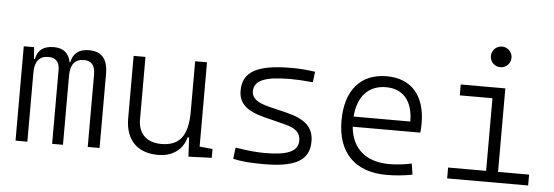

<svg xmlns="http://www.w3.org/2000/svg" viewBox="-49 -892 3028 1049"><g transform="rotate(5 1465.0 -367.5)"><path d="M458.5 0H523.4V-405.3C523.4 -488.3 489.7 -527.3 418.9 -527.3C363.3 -527.3 331.5 -499.5 323.7 -453.1H319.3C309.6 -502.9 277.8 -527.3 227.1 -527.3C170.4 -527.3 138.2 -502.9 128.9 -453.1H124L119.1 -517.6H62.5V0H127.4V-378.9C127.4 -440.4 152.3 -471.2 201.7 -471.2C242.7 -471.2 263.2 -449.2 263.2 -405.3V0H322.8V-378.9C322.8 -440.4 347.2 -471.2 397.5 -471.2C439 -471.2 458.5 -446.8 458.5 -395.5Z M844.2 9.8C922.9 9.8 979 -29.8 997.6 -99.6H1005.9L1011.2 4.9L1138.7 0V-48.3L1067.4 -55.2V-517.6H1002.4V-239.3C1002.4 -103.5 952.6 -51.3 857.4 -51.3C777.3 -51.3 730 -95.7 730 -175.8V-517.6H665V-175.8C665 -57.6 730 9.8 844.2 9.8Z M1424.8 9.8C1599.6 9.8 1673.8 -33.7 1673.8 -136.2C1673.8 -212.4 1629.4 -255.9 1522.9 -281.7L1430.2 -304.2C1360.4 -320.8 1330.6 -344.7 1330.6 -380.9C1330.6 -440.9 1389.2 -466.3 1528.3 -466.3C1563 -466.3 1600.1 -464.4 1652.8 -459.5L1660.2 -517.6C1612.3 -524.4 1576.7 -527.3 1531.2 -527.3C1343.3 -527.3 1263.7 -483.9 1263.7 -379.4C1263.7 -311 1306.2 -271 1406.7 -245.6L1522.9 -216.3C1581.5 -201.7 1606.9 -176.8 1606.9 -135.7C1606.9 -76.7 1552.2 -51.3 1424.8 -51.3C1378.4 -51.3 1330.6 -56.2 1263.7 -66.9L1255.9 -4.9C1298.3 5.4 1349.1 9.8 1424.8 9.8Z M2096.2 9.8C2142.6 9.8 2193.8 5.4 2239.3 -3.9L2230 -64C2190.4 -55.2 2146.5 -50.3 2107.9 -50.3C1979 -50.3 1901.9 -117.2 1891.1 -236.3H2261.7C2263.7 -250 2264.6 -268.1 2264.6 -287.1C2264.6 -440.4 2187 -527.3 2053.2 -527.3C1909.7 -527.3 1827.1 -431.2 1827.1 -263.7C1827.1 -89.4 1924.8 9.8 2096.2 9.8ZM1891.1 -292C1899.4 -403.3 1958 -467.3 2054.2 -467.3C2147.9 -467.3 2202.1 -403.8 2202.1 -292Z M2429.7 0H2874V-59.6H2703.6V-517.6H2459V-458H2638.2V-59.6H2429.7ZM2666 -630.4C2697.3 -630.4 2722.7 -655.8 2722.7 -687C2722.7 -718.3 2697.3 -743.7 2666 -743.7C2634.8 -743.7 2609.4 -718.3 2609.4 -687C2609.4 -655.8 2634.8 -630.4 2666 -630.4Z"/></g></svg>

Font: Cascadia Code Light
Style: Regular
Weight: 300
Monospace: yes
Designer: Aaron Bell
Foundry: Saja Typeworks
Version: Version 2404.023